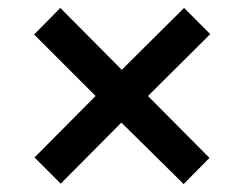

<svg xmlns="http://www.w3.org/2000/svg" viewBox="-20 -595 617 484"><path d="M444 -575 510 -509 353 -353 508 -197 443 -131 286 -286 133 -132 67 -198 221 -353 66 -508 132 -575 287 -419Z"/></svg>

Font: Noto Sans Lao UI SemBd
Style: Regular
Weight: 600
Designer: Monotype Design Team
Foundry: Monotype Imaging Inc.
Version: Version 2.000; ttfautohint (v1.8.4.7-5d5b)